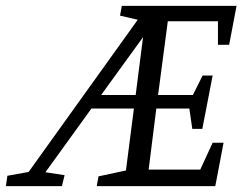

<svg xmlns="http://www.w3.org/2000/svg" viewBox="-111 -631 843 651"><path d="M-91 0 -86 -35 -14 -48 356 -564 296 -578 302 -611H691L666 -479H628V-559H458L425 -309H543L576 -375H610L575 -194H541L531 -263H419L393 -56H568L610 -147H647L619 0H217L223 -33L316 -53L343 -263H199L43 -47L108 -37L99 0ZM232 -309H349L374 -505Z"/></svg>

Font: Manuale
Style: Italic
Weight: 400
Italic angle: -11°
Designer: Eduardo Tunni / Pablo Cosgaya
Foundry: Eduardo Tunni / Pablo Cosgaya
Version: Version 1.002